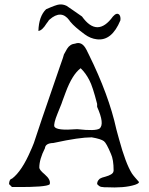

<svg xmlns="http://www.w3.org/2000/svg" viewBox="-20 -832 661 850"><path d="M513 -742Q475 -650 409 -658Q381 -661 355 -680Q332 -697 316.5 -710.5Q301 -724 293 -734Q289 -738 287 -742Q251 -791 199 -745L196 -742Q195 -740 192.5 -736.5Q190 -733 186 -728Q167 -697 150 -695Q152 -760 184 -791Q229 -811 242 -812Q259 -814 275 -806Q286 -798 303.5 -786.5Q321 -775 343 -759Q411 -664 480 -759Q497 -778 508 -767Q515 -759 513 -742ZM578 -14Q553 -6 521 -3.5Q489 -1 451 -3Q446 -3 442 -3Q438 -3 434 -4Q423 -4 415 -12L410 -17Q410 -29 418 -37L422 -41Q430 -46 447 -50Q479 -59 482 -72Q483 -74 483 -77Q483 -126 471 -151Q451 -199 440 -207Q427 -217 386 -224Q331 -224 221 -200Q219 -199 216 -199Q181 -198 179 -176Q154 -127 154 -90Q154 -80 178 -60Q206 -36 200 -16Q185 -3 50 -4H33L20 -17Q21 -39 33 -41Q77 -74 117 -168Q118 -170 121.5 -178Q125 -186 130 -199Q137 -222 166 -307Q195 -392 245 -537Q263 -587 263 -591Q264 -592 277 -616Q290 -637 313 -639Q343 -650 362 -613Q363 -611 364.5 -608.5Q366 -606 367 -603L373 -591Q462 -411 495 -260Q497 -253 500 -241.5Q503 -230 507 -216Q536 -109 564 -64Q571 -54 578.5 -45.5Q586 -37 593 -29Q601 -22 578 -14ZM324 -260Q403 -251 421 -263Q444 -283 410 -359V-372Q400 -411 391.5 -437Q383 -463 376 -476Q360 -508 337 -530Q300 -502 271 -424Q261 -398 256.5 -385Q252 -372 252 -372Q249 -364 244.5 -353.5Q240 -343 235 -330Q216 -283 221 -271Q232 -253 318 -260Z"/></svg>

Font: New Tegomin
Style: Regular
Weight: 400
Designer: Kyosuke Nagai
Version: Version 1.000